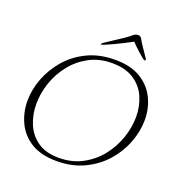

<svg xmlns="http://www.w3.org/2000/svg" viewBox="-142 -914 1014 1061"><g transform="rotate(20 365.0 -383.5)"><path d="M304 21Q213 21 154.5 -15Q96 -51 68 -110.5Q40 -170 40 -238Q40 -304 65.5 -370.5Q91 -437 139.5 -493Q188 -549 258.5 -582.5Q329 -616 420 -616Q512 -616 570.5 -580Q629 -544 657.5 -485.5Q686 -427 686 -359Q686 -293 660.5 -225.5Q635 -158 586 -102.5Q537 -47 466 -13Q395 21 304 21ZM309 0Q386 0 446.5 -32Q507 -64 549 -116.5Q591 -169 613 -232.5Q635 -296 635 -358Q635 -421 611.5 -474.5Q588 -528 538 -560.5Q488 -593 410 -593Q334 -593 275 -561Q216 -529 175 -477Q134 -425 113 -362.5Q92 -300 92 -238Q92 -175 115 -120.5Q138 -66 186 -33Q234 0 309 0ZM316 -668Q316 -668 315 -668.5Q314 -669 314 -670Q316 -675 322.5 -680Q329 -685 333 -687Q353 -701 377.5 -716.5Q402 -732 424.5 -747.5Q447 -763 459 -773Q474 -788 491 -788Q507 -788 514 -773Q522 -757 539.5 -732Q557 -707 570 -687Q572 -685 575 -680Q578 -675 576 -670Q574 -668 572 -668Q568 -668 556.5 -677.5Q545 -687 530 -700.5Q515 -714 502 -726.5Q489 -739 483 -746Q463 -735 436.5 -721.5Q410 -708 384.5 -696Q359 -684 340 -676Q321 -668 316 -668Z"/></g></svg>

Font: Moon Dance
Style: Regular
Weight: 400
Designer: Robert E. Leuschke
Foundry: Robert E. Leuschke
Version: Version 1.010; ttfautohint (v1.8.3)